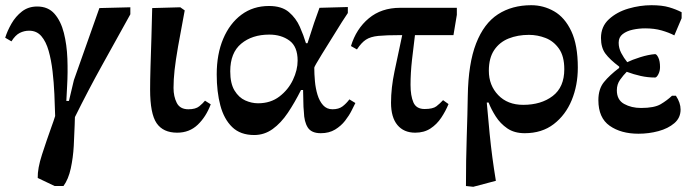

<svg xmlns="http://www.w3.org/2000/svg" viewBox="-30 -501 2670 738"><path d="M214 214H180L115 183Q114 147 131.5 93Q149 39 168 -14Q172 -25 175.5 -35Q179 -45 182 -55Q181 -95 179 -139.5Q177 -184 172 -227Q167 -270 157 -305.5Q147 -341 129 -362Q111 -383 82 -383Q63 -383 46 -374.5Q29 -366 14 -342L-10 -356Q-2 -382 14 -410Q30 -438 54.5 -457Q79 -476 113 -476Q155 -476 179.5 -448Q204 -420 215.5 -374.5Q227 -329 229 -275.5Q231 -222 228 -171L225 -113H235L254 -193L352 -470L471 -473V-446Q415 -345 362 -249.5Q309 -154 258 -51Q258 -45 257.5 -37Q257 -29 257 -20Q256 15 253.5 60Q251 105 242 146.5Q233 188 214 214Z M651 9Q597 9 572 -27.5Q547 -64 547 -157Q547 -192 548.5 -244Q550 -296 552 -355.5Q554 -415 555 -470L663 -473L680 -461Q664 -377 654.5 -322.5Q645 -268 641 -231.5Q637 -195 637 -163Q637 -130 649.5 -105.5Q662 -81 694 -81Q722 -81 736 -92.5Q750 -104 758 -114L780 -100Q762 -52 730 -21.5Q698 9 651 9Z M947 18Q894 18 862.5 -12.5Q831 -43 817 -95.5Q803 -148 803 -215Q803 -293 828 -352Q853 -411 898 -444.5Q943 -478 1004 -478Q1053 -478 1080.5 -454.5Q1108 -431 1122.5 -398Q1137 -365 1146 -335H1152Q1167 -383 1177.5 -413.5Q1188 -444 1198 -471L1307 -474V-451L1284 -416Q1237 -341 1207.5 -293Q1178 -245 1178 -241Q1178 -217 1180.5 -189Q1183 -161 1190.5 -136.5Q1198 -112 1212 -96.5Q1226 -81 1248 -81Q1272 -81 1286.5 -92Q1301 -103 1313 -119L1336 -105Q1331 -95 1321.5 -76Q1312 -57 1296.5 -37Q1281 -17 1258 -3Q1235 11 1203 11Q1167 11 1153 -11Q1139 -33 1138 -71Q1136 -90 1136 -110Q1136 -130 1135 -155H1127Q1103 -107 1076.5 -67.5Q1050 -28 1018 -5Q986 18 947 18ZM962 -104Q1010 -104 1044 -130Q1078 -156 1096 -194Q1114 -232 1114 -268Q1114 -322 1082.5 -345Q1051 -368 1005 -368Q939 -368 897 -333Q855 -298 855 -227Q855 -180 871.5 -153Q888 -126 912.5 -115Q937 -104 962 -104Z M1566 9Q1522 9 1497.5 -20.5Q1473 -50 1473 -106Q1473 -163 1486.5 -227Q1500 -291 1516 -366H1508Q1454 -366 1424 -363Q1394 -360 1376.5 -348.5Q1359 -337 1342 -311L1319 -324Q1339 -390 1387.5 -430.5Q1436 -471 1508 -471H1726V-444L1713 -366H1565Q1559 -320 1553.5 -270Q1548 -220 1548 -175Q1548 -133 1559 -107.5Q1570 -82 1602 -82Q1634 -82 1647.5 -92.5Q1661 -103 1673 -116L1694 -101Q1683 -74 1666 -48.5Q1649 -23 1624.5 -7Q1600 9 1566 9Z M1876 194 1789 217 1761 214Q1761 114 1764 25Q1767 -64 1768 -132Q1770 -257 1800 -334Q1830 -411 1884 -446Q1938 -481 2012 -481Q2059 -481 2100 -457.5Q2141 -434 2166 -381Q2191 -328 2191 -241Q2191 -173 2167.5 -116Q2144 -59 2098.5 -24Q2053 11 1987 11Q1947 11 1920 -7.5Q1893 -26 1875.5 -53.5Q1858 -81 1848 -107H1841Q1847 -37 1852 12.5Q1857 62 1862.5 103.5Q1868 145 1876 194ZM1981 -98Q2050 -98 2094.5 -132Q2139 -166 2139 -235Q2139 -285 2118.5 -314Q2098 -343 2067 -355Q2036 -367 2003 -367Q1960 -367 1925 -353Q1890 -339 1869.5 -308.5Q1849 -278 1849 -229Q1849 -173 1885 -135.5Q1921 -98 1981 -98Z M2424 13Q2357 13 2313.5 -17.5Q2270 -48 2270 -116Q2270 -159 2291.5 -185.5Q2313 -212 2350 -240V-245Q2314 -272 2297 -295Q2280 -318 2280 -355Q2280 -399 2310.5 -427Q2341 -455 2385.5 -468Q2430 -481 2474 -481Q2515 -481 2542 -473Q2569 -465 2590 -454V-431L2562 -365Q2541 -376 2513 -384Q2485 -392 2450 -392Q2426 -392 2402.5 -387Q2379 -382 2363.5 -370Q2348 -358 2348 -337Q2348 -316 2358 -297Q2368 -278 2381 -262Q2399 -271 2430.5 -281Q2462 -291 2488 -293Q2494 -293 2500.5 -279.5Q2507 -266 2507 -243Q2507 -228 2500.5 -215.5Q2494 -203 2488 -203Q2460 -203 2433 -209Q2406 -215 2379 -225Q2366 -212 2353.5 -194.5Q2341 -177 2341 -154Q2341 -117 2369 -101.5Q2397 -86 2434 -86Q2485 -86 2509.5 -100.5Q2534 -115 2553 -133H2568Q2586 -106 2586 -80Q2586 -48 2562 -27.5Q2538 -7 2501 3Q2464 13 2424 13Z"/></svg>

Font: STIX Two Text SemiBold
Style: Regular
Weight: 600
Designer: Ross Mills, John Hudson & Paul Hanslow, Tiro Typeworks Ltd; with prior portions MicroPress Inc., and Coen Hoffman.
Foundry: Tiro Typeworks Ltd
Version: Version 2.13 b171